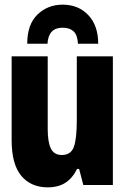

<svg xmlns="http://www.w3.org/2000/svg" viewBox="-20 -795 540 825"><path d="M185 10Q113 10 71.5 -39.5Q30 -89 30 -193V-553H185V-240Q185 -185 198.5 -157Q212 -129 246 -129Q284 -129 297 -163Q310 -197 310 -280V-553H465V0H338L320 -69H311Q292 -30 261.5 -10Q231 10 185 10ZM249 -775Q317 -775 359.5 -730Q402 -685 402 -607H315Q313 -645 296 -660.5Q279 -676 249 -676Q188 -676 184 -607H97Q97 -690 141 -732.5Q185 -775 249 -775Z"/></svg>

Font: Noto Sans Mono ExtraCondensed Black
Style: Regular
Weight: 900
Width: 2
Designer: Monotype Design Team
Foundry: Monotype Imaging Inc.
Version: Version 2.014